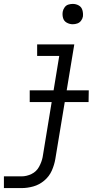

<svg xmlns="http://www.w3.org/2000/svg" viewBox="-52 -757 504 982"><path d="M-32 205H58Q88 205 118.5 196.5Q149 188 174.5 166.5Q200 145 213 115.5Q226 86 231 56L328 -530H138V-471H251L166 47Q161 72 147.5 96.5Q134 121 109 133Q84 145 58 145H-32ZM320 -633Q332 -633 343.5 -637Q355 -641 362.5 -651Q370 -661 372 -672Q374 -689 369.5 -705Q365 -721 351 -729Q337 -737 320 -737Q309 -737 297.5 -733.5Q286 -730 278.5 -719.5Q271 -709 269 -698Q266 -681 270.5 -665Q275 -649 289.5 -641Q304 -633 320 -633ZM100 -235H401L402 -295H100Z"/></svg>

Font: Iosevka Sparkle Light
Style: Italic
Weight: 300
Italic angle: -9°
Designer: Belleve Invis
Foundry: Belleve Invis
Version: Version 4.5.0; ttfautohint (v1.8.3)